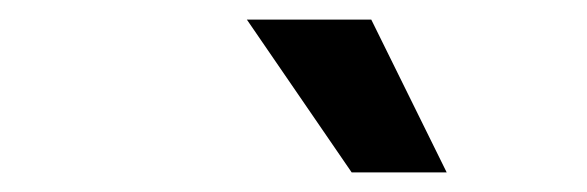

<svg xmlns="http://www.w3.org/2000/svg" viewBox="-20 -739 599 196"><path d="M436 -563 359 -719H232L339 -563Z"/></svg>

Font: Falling Sky
Style: MedObl
Weight: 500
Designer: Paul D. Hunt
Foundry: Adobe Systems Incorporated
Version: Version 1.02